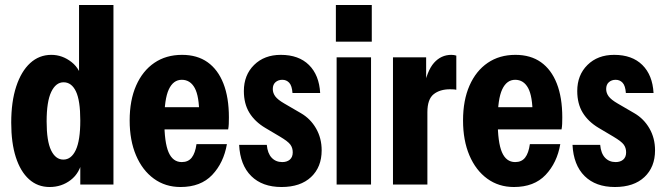

<svg xmlns="http://www.w3.org/2000/svg" viewBox="-20 -740 2663 770"><path d="M302 0V-99L310 -98Q300 -46 263.5 -18Q227 10 179 10Q131 10 96.5 -21Q62 -52 43.5 -109.5Q25 -167 25 -248Q25 -332 45 -393Q65 -454 101 -487Q137 -520 186 -520Q230 -520 267 -491Q304 -462 312 -408H297V-720H435V0ZM234 -100Q266 -100 284 -138.5Q302 -177 302 -257Q302 -337 284.5 -373.5Q267 -410 235 -410Q204 -410 185.5 -371.5Q167 -333 167 -253Q167 -174 185 -137Q203 -100 234 -100Z M704 10Q643 10 597 -23.5Q551 -57 525.5 -117Q500 -177 500 -257Q500 -338 526 -397Q552 -456 599 -488Q646 -520 710 -520Q771 -520 812.5 -490.5Q854 -461 876 -405Q898 -349 898 -269Q898 -255 897.5 -243Q897 -231 895 -221H584V-310H807L779 -279Q779 -354 761 -387Q743 -420 709 -420Q675 -420 657 -381.5Q639 -343 639 -257Q639 -169 656 -129.5Q673 -90 709 -90Q735 -90 749 -108Q763 -126 768 -162H890Q877 -87 831 -38.5Q785 10 704 10Z M1109 10Q1032 10 987.5 -34Q943 -78 939 -159H1050Q1053 -125 1069.5 -107.5Q1086 -90 1112 -90Q1131 -90 1142.5 -100Q1154 -110 1154 -129Q1154 -147 1144.5 -160Q1135 -173 1103 -192L1044 -227Q1002 -252 980 -288Q958 -324 958 -375Q958 -439 999 -479.5Q1040 -520 1106 -520Q1178 -520 1219 -479.5Q1260 -439 1264 -367H1153Q1151 -396 1140 -408Q1129 -420 1112 -420Q1096 -420 1085 -410.5Q1074 -401 1074 -383Q1074 -367 1084 -353.5Q1094 -340 1120 -325L1187 -286Q1225 -264 1247.5 -225Q1270 -186 1270 -137Q1270 -70 1227.5 -30Q1185 10 1109 10Z M1330 0V-510H1468V0ZM1327 -573V-720H1471V-573Z M1556 0V-510H1689V-384H1694V0ZM1694 -290 1678 -381Q1692 -456 1720.5 -488Q1749 -520 1790 -520Q1801 -520 1810 -517V-380Q1807 -381 1801 -381.5Q1795 -382 1785 -382Q1744 -382 1719 -362Q1694 -342 1694 -290Z M2041 10Q1980 10 1934 -23.5Q1888 -57 1862.5 -117Q1837 -177 1837 -257Q1837 -338 1863 -397Q1889 -456 1936 -488Q1983 -520 2047 -520Q2108 -520 2149.5 -490.5Q2191 -461 2213 -405Q2235 -349 2235 -269Q2235 -255 2234.5 -243Q2234 -231 2232 -221H1921V-310H2144L2116 -279Q2116 -354 2098 -387Q2080 -420 2046 -420Q2012 -420 1994 -381.5Q1976 -343 1976 -257Q1976 -169 1993 -129.5Q2010 -90 2046 -90Q2072 -90 2086 -108Q2100 -126 2105 -162H2227Q2214 -87 2168 -38.5Q2122 10 2041 10Z M2446 10Q2369 10 2324.5 -34Q2280 -78 2276 -159H2387Q2390 -125 2406.5 -107.5Q2423 -90 2449 -90Q2468 -90 2479.5 -100Q2491 -110 2491 -129Q2491 -147 2481.5 -160Q2472 -173 2440 -192L2381 -227Q2339 -252 2317 -288Q2295 -324 2295 -375Q2295 -439 2336 -479.5Q2377 -520 2443 -520Q2515 -520 2556 -479.5Q2597 -439 2601 -367H2490Q2488 -396 2477 -408Q2466 -420 2449 -420Q2433 -420 2422 -410.5Q2411 -401 2411 -383Q2411 -367 2421 -353.5Q2431 -340 2457 -325L2524 -286Q2562 -264 2584.5 -225Q2607 -186 2607 -137Q2607 -70 2564.5 -30Q2522 10 2446 10Z"/></svg>

Font: Instrument Sans Condensed
Style: Bold
Weight: 700
Width: 3
Designer: Rodrigo Fuenzalida
Foundry: fragTYPE
Version: Version 1.000;gftools[0.9.28]